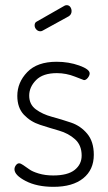

<svg xmlns="http://www.w3.org/2000/svg" viewBox="-20 -717 419 743"><path d="M36 -62Q36 -70 41.5 -77.5Q47 -85 54 -85Q60 -85 70 -78L93 -62Q105 -53 130 -45.5Q155 -38 186 -38Q242 -38 269 -59.5Q296 -81 296 -115Q296 -155 270.5 -178Q245 -201 208.5 -211.5Q172 -222 135 -234Q98 -246 72.5 -273Q47 -300 47 -346Q47 -398 85.5 -438Q124 -478 199 -478Q246 -478 286.5 -463.5Q327 -449 327 -433Q327 -425 320 -416Q313 -407 305 -407Q304 -407 270 -420.5Q236 -434 200 -434Q146 -434 119.5 -407Q93 -380 93 -347Q93 -313 118.5 -294Q144 -275 181 -265Q218 -255 255 -242.5Q292 -230 317.5 -199.5Q343 -169 343 -118Q343 -60 302 -27Q261 6 187 6Q123 6 79.5 -16.5Q36 -39 36 -62ZM114 -619Q114 -630 123 -634L230 -695Q234 -697 238 -697Q247 -697 252 -690Q257 -683 257 -674Q257 -661 246 -654L146 -599Q142 -596 136 -596Q127 -596 120.5 -603Q114 -610 114 -619Z"/></svg>

Font: Terminal Dosis
Style: Light
Weight: 300
Designer: EdgarTolentino, PabloImpallari, IginoMarini
Foundry: EdgarTolentino, PabloImpallari, IginoMarini
Version: Version 1.006